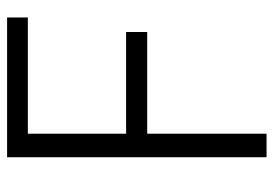

<svg xmlns="http://www.w3.org/2000/svg" viewBox="-138 -652 790 555"><g transform="rotate(-90 257.5 -375.0)"><path d="M484 -690H148V-406H442V-345H148V0H80V-750H484Z"/></g></svg>

Font: Orkney Light
Style: Regular
Weight: 300
Designer: Samuel Oakes and Alfredo Marco Pradil
Foundry: Alfredo Marco Pradil
Version: 1.0; ttfautohint (v1.5)